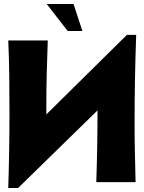

<svg xmlns="http://www.w3.org/2000/svg" viewBox="-20 -904 717 953"><path d="M656 -731Q652 -622 650 -514Q648 -406 648 -297Q648 -222 649.5 -148.5Q651 -75 653 0H458Q464 -178 464 -356L70 29H21Q27 -158 27 -346Q27 -436 26 -524.5Q25 -613 21 -703H217Q214 -621 212 -539.5Q210 -458 210 -375V-336L610 -731ZM212 -884H345L389 -750H316Z"/></svg>

Font: CAT Rhythmus
Style: Regular
Weight: 400
Designer: Peter Wiegel nach alter Vorlage
Foundry: Peter Wiegel
Version: 1.000